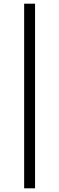

<svg xmlns="http://www.w3.org/2000/svg" viewBox="-20 -770 321 1040"><path d="M169.9 -750V250H110.8V-750Z"/></svg>

Font: Stilu Light
Style: Regular
Weight: 300
Designer: Genilson Lima Santos
Foundry: Genilson Lima Santos
Version: Version 1.200;PS 001.200;hotconv 1.0.88;makeotf.lib2.5.64775